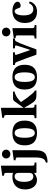

<svg xmlns="http://www.w3.org/2000/svg" viewBox="1480 -2262 1014 4013"><g transform="rotate(-90 1986.5 -255.0)"><path d="M34 -236Q34 -367 109 -437Q179 -502 296 -502Q348 -502 380 -489V-621Q380 -649 374.5 -660Q369 -671 356 -673L321 -679V-715L524 -742L531 -736V-87Q531 -56 542 -48Q553 -40 596 -38V0H380V-50Q302 12 235 12Q141 12 87.5 -56.5Q34 -125 34 -236ZM193 -256Q193 -163 222.5 -114Q252 -65 302 -65Q380 -65 380 -152V-358Q380 -402 372 -417Q352 -456 304 -456Q257 -456 225 -407.5Q193 -359 193 -256Z M682 -633Q682 -669 707 -694.5Q732 -720 773 -720Q814 -720 839.5 -695Q865 -670 865 -633Q865 -596 839 -570.5Q813 -545 773 -545Q732 -545 707 -570.5Q682 -596 682 -633ZM593 201Q642 185 665 156Q703 108 703 -31V-381Q703 -410 697.5 -420Q692 -430 679 -432L644 -437V-473L847 -502L854 -496V-25Q854 151 763 198Q698 232 597 232Z M1214 12Q955 12 955 -245Q955 -502 1214 -502Q1473 -502 1473 -245Q1473 12 1214 12ZM1214 -456Q1114 -456 1114 -245Q1114 -34 1214 -34Q1314 -34 1314 -245Q1314 -456 1214 -456Z M1525 0V-38Q1568 -40 1579 -48Q1590 -56 1590 -87V-621Q1590 -649 1584.5 -660Q1579 -671 1566 -673L1531 -679V-715L1734 -742L1741 -736V-272H1743L1815 -374Q1874 -455 1877 -460Q1902 -490 1936 -490H2081V-458Q1977 -436 1883 -345L1861 -323Q1947 -187 2037 -86Q2076 -41 2101 -32V0H2011Q1955 0 1922 -12.5Q1889 -25 1863 -59Q1801 -141 1743 -254H1741V-87Q1741 -56 1752 -48Q1763 -40 1806 -38V0Z M2381 12Q2122 12 2122 -245Q2122 -502 2381 -502Q2640 -502 2640 -245Q2640 12 2381 12ZM2381 -456Q2281 -456 2281 -245Q2281 -34 2381 -34Q2481 -34 2481 -245Q2481 -456 2381 -456Z M2635 -452V-490H2900V-452L2863 -447Q2850 -446 2847 -439Q2844 -432 2849 -418L2947 -132H2951Q3022 -344 3041 -414Q3049 -443 3025 -446L2982 -452V-490H3189V-452Q3157 -450 3144.5 -442.5Q3132 -435 3120 -409Q3087 -343 3048 -236L2961 0H2851L2773 -215Q2719 -361 2700 -408Q2690 -432 2677 -441Q2664 -450 2635 -452Z M3233 -633Q3233 -669 3258 -694.5Q3283 -720 3324 -720Q3365 -720 3390.5 -695Q3416 -670 3416 -633Q3416 -596 3390 -570.5Q3364 -545 3324 -545Q3283 -545 3258 -570.5Q3233 -596 3233 -633ZM3189 0V-38Q3232 -40 3243 -48Q3254 -56 3254 -87V-381Q3254 -410 3248.5 -420Q3243 -430 3230 -432L3195 -437V-473L3398 -502L3405 -496V-87Q3405 -56 3416 -48Q3427 -40 3470 -38V0Z M3513 -241Q3513 -367 3581 -435Q3648 -502 3766 -502Q3840 -502 3898.5 -472Q3957 -442 3957 -392Q3957 -362 3931 -346Q3905 -330 3874 -330Q3837 -330 3826 -365Q3812 -413 3797 -434.5Q3782 -456 3757 -456Q3722 -456 3697 -407.5Q3672 -359 3672 -265Q3672 -157 3708 -111Q3744 -65 3800 -65Q3843 -65 3873 -85.5Q3903 -106 3928 -156L3963 -140Q3915 12 3748 12Q3639 12 3576 -53Q3513 -118 3513 -241Z"/></g></svg>

Font: Heuristica
Style: Bold
Weight: 700
Version: Version 1.0.2